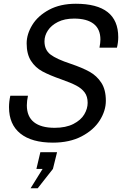

<svg xmlns="http://www.w3.org/2000/svg" viewBox="-20 -746 650 1023"><path d="M610 -548Q610 -520 603 -492H510Q515 -519 515 -535Q515 -591 479 -619Q443 -647 375 -647Q324 -647 288.5 -629Q253 -611 235 -583.5Q217 -556 217 -526Q217 -480 249 -455.5Q281 -431 357 -406Q419 -385 457.5 -363.5Q496 -342 520 -305Q544 -268 544 -209Q544 -156 511.5 -104.5Q479 -53 415 -19.5Q351 14 262 14Q149 14 88.5 -34.5Q28 -83 28 -175Q28 -205 35 -236H129Q123 -208 123 -185Q123 -125 161 -95Q199 -65 271 -65Q331 -65 371 -85.5Q411 -106 429 -136.5Q447 -167 447 -198Q447 -232 431 -253.5Q415 -275 386.5 -290Q358 -305 307 -323Q244 -345 206 -365.5Q168 -386 145 -422Q122 -458 122 -515Q122 -564 152 -613Q182 -662 241.5 -694Q301 -726 384 -726Q610 -726 610 -548ZM181 257H143L207 154H174L195 65H284L262 154Z"/></svg>

Font: CST
Style: Italic
Weight: 400
Italic angle: -14°
Version: Version 1.00